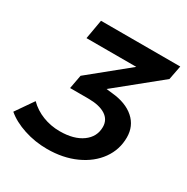

<svg xmlns="http://www.w3.org/2000/svg" viewBox="-161 -838 955 982"><g transform="rotate(30 316.0 -347.0)"><path d="M610 -617 357 -412 392 -408Q476 -400 523.5 -358Q571 -316 571 -249Q571 -177 529.5 -119Q488 -61 414 -27.5Q340 6 246 6Q175 6 109.5 -15.5Q44 -37 2 -73L74 -177Q109 -142 156.5 -123.5Q204 -105 257 -105Q340 -105 389 -140.5Q438 -176 438 -234Q438 -277 402 -300Q366 -323 300 -323H193L208 -404L432 -586H138L158 -700H626Z"/></g></svg>

Font: Gontserrat Medium
Style: Italic
Weight: 500
Italic angle: -11.3°
Designer: Julieta Ulanovsky
Foundry: Julieta Ulanovsky
Version: Version 6.001